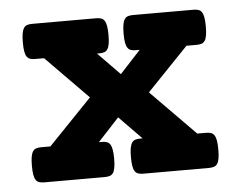

<svg xmlns="http://www.w3.org/2000/svg" viewBox="-40 -498 680 545"><g transform="rotate(-5 300.0 -225.5)"><path d="M215.3 -229 95.2 -351.1H69.8Q61.5 -351.1 55.7 -353Q49.8 -355 46.1 -360.4Q42.5 -365.7 40.8 -375.5Q39.1 -385.3 39.1 -400.9Q39.1 -416.5 40.8 -426.3Q42.5 -436 46.1 -441.7Q49.8 -447.3 55.7 -449.2Q61.5 -451.2 69.8 -451.2H252.4Q260.7 -451.2 266.6 -449.2Q272.5 -447.3 276.1 -441.7Q279.8 -436 281.5 -426.3Q283.2 -416.5 283.2 -400.9Q283.2 -385.3 281.5 -375.5Q279.8 -365.7 276.1 -360.4Q272.5 -355 266.6 -353Q260.7 -351.1 252.4 -351.1H246.1L308.6 -287.1L367.7 -351.1H356.9Q348.6 -351.1 342.8 -353Q336.9 -355 333.3 -360.4Q329.6 -365.7 327.9 -375.5Q326.2 -385.3 326.2 -400.9Q326.2 -416.5 327.9 -426.3Q329.6 -436 333.3 -441.7Q336.9 -447.3 342.8 -449.2Q348.6 -451.2 356.9 -451.2H529.8Q538.1 -451.2 543.9 -449.2Q549.8 -447.3 553.5 -441.7Q557.1 -436 558.8 -426.3Q560.5 -416.5 560.5 -400.9Q560.5 -385.3 558.8 -375.5Q557.1 -365.7 553.5 -360.4Q549.8 -355 543.9 -353Q538.1 -351.1 529.8 -351.1H501L383.3 -228.5L509.8 -100.1H534.7Q543 -100.1 548.8 -98.1Q554.7 -96.2 558.3 -90.6Q562 -85 563.7 -75.2Q565.4 -65.4 565.4 -49.8Q565.4 -34.2 563.7 -24.4Q562 -14.6 558.3 -9.3Q554.7 -3.9 548.8 -2Q543 0 534.7 0H347.2Q338.9 0 333 -2Q327.1 -3.9 323.5 -9.3Q319.8 -14.6 318.1 -24.4Q316.4 -34.2 316.4 -49.8Q316.4 -65.4 318.1 -75.2Q319.8 -85 323.5 -90.6Q327.1 -96.2 333 -98.1Q338.9 -100.1 347.2 -100.1H354L290 -165.5L229.5 -100.1H237.8Q246.1 -100.1 252 -98.1Q257.8 -96.2 261.5 -90.6Q265.1 -85 266.8 -75.2Q268.6 -65.4 268.6 -49.8Q268.6 -34.2 266.8 -24.4Q265.1 -14.6 261.5 -9.3Q257.8 -3.9 252 -2Q246.1 0 237.8 0H64.9Q56.6 0 50.8 -2Q44.9 -3.9 41.3 -9.3Q37.6 -14.6 35.9 -24.4Q34.2 -34.2 34.2 -49.8Q34.2 -65.4 35.9 -75.2Q37.6 -85 41.3 -90.6Q44.9 -96.2 50.8 -98.1Q56.6 -100.1 64.9 -100.1H91.3Z"/></g></svg>

Font: Courier Prime
Style: Bold
Weight: 700
Monospace: yes
Designer: Alan Dague-Greene
Foundry: Quote-Unquote Apps
Version: Version 1.202